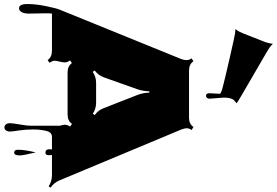

<svg xmlns="http://www.w3.org/2000/svg" viewBox="-226 -866 1314 911"><g transform="rotate(90 431.5 -411.0)"><path d="M418.9 -746.6 421.4 -796.4Q421.4 -802.2 387.7 -811Q354 -819.8 249.8 -843.8Q145.5 -867.7 133.8 -868.9Q122.1 -870.1 118.4 -870.1Q114.7 -870.1 114.7 -870.8Q114.7 -871.6 117.7 -875Q127 -886.7 136.2 -910.2L172.9 -1003.9Q181.2 -1024.9 182.6 -1036.6Q184.1 -1048.3 184.6 -1048.3Q185.1 -1048.3 188 -1044.9Q199.7 -1032.7 221.2 -1020.5L431.2 -898.4Q465.8 -877.9 465.8 -876.5Q465.8 -875 461.7 -872.1Q457.5 -869.1 452.6 -864.3Q439.5 -851.1 439.5 -814.5L444.8 -748Q444.8 -740.2 440.7 -735.6Q436.5 -731 431.2 -731Q418.9 -731 418.9 -746.6ZM39.6 31.2 41 108.9Q41 132.3 33.7 144.3Q26.4 156.2 16.1 156.2Q-4.4 156.2 -4.4 116.7Q-4.4 77.1 5.4 29.1Q15.1 -19 22.5 -37.1L256.8 -613.8Q261.7 -626.5 261.7 -638.7Q261.7 -650.9 253.4 -662.6L267.1 -671.4Q281.2 -650.4 311 -650.4H535.6Q564.9 -650.4 579.1 -671.4L593.3 -662.6Q585 -650.9 585 -640.1Q585 -629.4 590.8 -614.3L832 -36.6Q843.3 -9.3 866.7 6.3L860.8 15.6Q836.9 0 807.6 0H711.9Q712.9 10.7 712.9 15.1Q712.9 31.2 699.7 31.2Q693.8 31.2 689.2 26.6Q684.6 22 684.6 13.4Q684.6 4.9 685.5 0H626.5Q605 0 598.6 23.4Q590.8 52.2 590.8 89.6Q590.8 127 595.7 157.7Q600.6 188.5 600.6 200Q600.6 211.4 595 218.5Q589.4 225.6 581.1 225.6Q572.8 225.6 566.9 218.8Q561 211.9 561 199.7Q561 187.5 567.1 152.3Q573.2 117.2 573.2 99.6V-37.6Q568.4 -50.8 568.4 -62Q568.4 -73.2 577.1 -85.9L564.5 -95.2Q549.8 -74.2 520.5 -74.2H319.8Q290.5 -74.2 275.9 -94.7L263.2 -85.9Q272.5 -72.8 272.5 -61.5Q272.5 -50.3 269 -37.6V-37.1Q264.6 -20.5 264.6 -11.7Q264.6 -2.9 274.4 11.2L261.7 20.5Q247.1 0 217.8 0H41Q39.6 9.3 39.6 31.2ZM370.1 -209.5H463.4Q492.7 -209.5 516.1 -193.8L522.5 -203.1Q499.5 -218.8 489.3 -246.6L427.2 -405.3Q416.5 -433.1 416 -461.9H409.7Q408.7 -429.7 399.9 -405.3L343.8 -247.1Q333.5 -218.8 311 -203.1L317.4 -193.4Q340.3 -209.5 370.1 -209.5ZM687 161.6Q687 127.9 699.7 77.1Q713.9 135.7 713.9 153.3Q713.9 179.2 700.4 179.2Q687 179.2 687 161.6Z"/></g></svg>

Font: Nosifer Caps
Style: Regular
Weight: 800
Version: Version 001.002